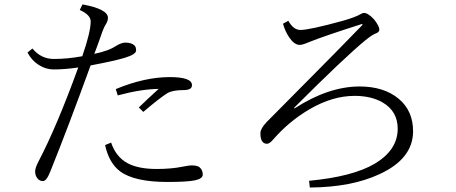

<svg xmlns="http://www.w3.org/2000/svg" viewBox="-20 -820 2040 859"><path d="M348.1 -568.4Q385.7 -676.8 385.7 -724.1Q385.7 -753.4 336.9 -775.4L349.1 -800.3Q462.9 -779.3 462.9 -740.2Q462.9 -726.6 454.1 -712.4Q444.3 -698.2 430.2 -656.2Q413.1 -607.4 401.9 -579.1Q466.8 -592.3 500 -615.2Q524.4 -629.4 540 -629.4Q567.9 -629.4 581.1 -617.2Q588.9 -610.4 588.9 -594.2Q588.9 -577.1 540 -562Q495.1 -547.9 385.3 -527.3Q287.1 -256.8 207 -57.6Q189 -9.8 172.4 -9.8Q157.7 -9.8 148.4 -21Q137.2 -33.2 137.2 -53.7Q137.2 -68.8 152.3 -97.7Q235.4 -256.8 330.1 -518.1Q270 -509.3 220.2 -509.3Q184.6 -509.3 152.8 -529.8Q121.6 -549.8 103 -585L125 -603Q163.6 -556.2 221.2 -556.2Q282.2 -556.2 348.1 -568.4ZM601.1 -339.4Q641.1 -377.9 689.9 -422.4Q608.9 -420.9 506.8 -393.1L498 -421.4Q627 -475.1 739.7 -475.1Q838.9 -475.1 838.9 -439Q838.9 -417 801.8 -417Q752.4 -417 729 -403.3Q694.3 -381.8 621.1 -319.3ZM477.1 -182.1Q498.5 -118.2 550.8 -89.8Q599.1 -64 681.2 -64Q746.1 -64 796.4 -74.2Q826.2 -80.1 835.9 -80.1Q861.8 -80.1 872.1 -72.3Q887.2 -59.6 887.2 -39.1Q887.2 -20.5 852.1 -13.2Q815.9 -5.9 730 -5.9Q581.5 -5.9 517.6 -53.2Q467.8 -90.3 450.2 -170.9Z M1270 -727.1Q1292.5 -686 1324.2 -686Q1364.7 -686 1514.2 -727.1Q1570.8 -743.2 1594.2 -757.3Q1602.5 -762.2 1608.4 -762.2Q1627 -762.2 1654.3 -732.4Q1677.2 -702.6 1677.2 -688Q1677.2 -675.8 1660.2 -669.9Q1647 -665.5 1616.2 -641.1Q1521 -563 1295.9 -337.9L1297.9 -335Q1449.7 -433.1 1588.9 -433.1Q1698.2 -433.1 1764.6 -377.4Q1828.1 -323.7 1828.1 -232.9Q1828.1 -109.9 1678.2 -41Q1553.2 17.6 1366.2 19L1362.8 -11.2Q1557.6 -29.3 1657.2 -87.9Q1759.3 -149.4 1759.3 -244.1Q1759.3 -321.8 1692.4 -361.3Q1641.1 -391.1 1566.4 -391.1Q1468.3 -391.1 1366.2 -332Q1273.4 -277.8 1203.1 -196.8Q1186 -176.8 1174.8 -176.8Q1145 -176.8 1145 -223.6Q1145 -244.1 1171.9 -272.9Q1336.9 -439.9 1396 -499Q1463.9 -566.9 1602.1 -709L1600.1 -712.9Q1435.5 -660.6 1368.2 -633.8L1360.8 -630.9Q1333.5 -619.1 1320.8 -619.1Q1296.9 -619.1 1273.9 -652.8Q1255.9 -679.2 1246.1 -713.9Z"/></svg>

Font: I.Ming
Style: Regular
Weight: 400
Designer: Ichiten Fonts Project
Version: Version 5.10 Mar 24, 2018